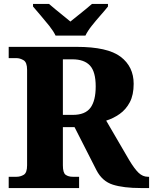

<svg xmlns="http://www.w3.org/2000/svg" viewBox="-20 -951 774 971"><path d="M24 0V-57H64Q83 -57 100 -67Q117 -77 117 -115V-598Q117 -636 99 -646.5Q81 -657 64 -657H24V-714H368Q524 -714 590 -664Q656 -614 656 -527Q656 -471 636.5 -434Q617 -397 585 -374.5Q553 -352 517 -341L633 -142Q660 -97 681 -77Q702 -57 728 -57H734V0H693Q605 0 551 -17Q497 -34 468 -90L357 -308H298V-115Q298 -77 312 -67Q326 -57 348 -57H380V0ZM348 -370Q411 -370 437.5 -406Q464 -442 464 -514Q464 -588 435 -619.5Q406 -651 346 -651H298V-370ZM261 -771Q250 -794 229 -820.5Q208 -847 185.5 -873Q163 -899 147 -918V-931H228Q240 -920 260 -904Q280 -888 300.5 -871Q321 -854 336 -842Q351 -854 372 -871Q393 -888 413 -904Q433 -920 445 -931H526V-918Q511 -899 488 -873Q465 -847 444 -820.5Q423 -794 412 -771Z"/></svg>

Font: Noto Serif Tamil ExtraBold
Style: Regular
Weight: 800
Designer: Indian Type Foundry, Tom Grace, and the Monotype Design Team
Foundry: Monotype Imaging Inc.
Version: Version 2.004; ttfautohint (v1.8.4.7-5d5b)